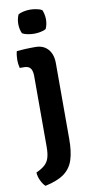

<svg xmlns="http://www.w3.org/2000/svg" viewBox="-100 -737 489 997"><g transform="rotate(-10 144.0 -238.5)"><path d="M219 2.5Q219 67 205.2 110.2Q191.5 153.5 156.2 179.5Q121 205.5 55.5 219.5Q43 208.5 32.8 187.2Q22.5 166 21 143.5Q49.5 130.5 66 116Q82.5 101.5 89.5 79.2Q96.5 57 96.5 20.5V-352.5Q96.5 -378.5 86.8 -392.5Q77 -406.5 51.5 -406.5H30Q24.5 -427.5 24.5 -449.5Q24.5 -460.5 25.8 -472Q27 -483.5 30 -495Q52.5 -497.5 75.5 -498.5Q98.5 -499.5 112.5 -499.5H129Q171 -499.5 195 -472.2Q219 -445 219 -398.5ZM62 -632Q62 -659.5 72.5 -682Q83 -688 100.5 -691.8Q118 -695.5 135 -695.5Q151 -695.5 169.5 -691.8Q188 -688 197.5 -682Q202.5 -671.5 205.2 -657.8Q208 -644 208 -632Q208 -605 197.5 -582Q188.5 -576 169.8 -572.2Q151 -568.5 135 -568.5Q118 -568.5 100 -572.2Q82 -576 72.5 -582Q62 -605 62 -632Z"/></g></svg>

Font: Signika Negative Light SemiBold
Style: Regular
Weight: 600
Version: Version 2.001